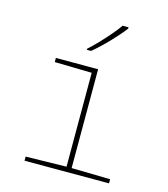

<svg xmlns="http://www.w3.org/2000/svg" viewBox="-113 -855 827 944"><g transform="rotate(15 300.0 -383.0)"><path d="M100 0V-21L307 -25V-503L118 -507V-528H333V-25L530 -21V0ZM255 -612Q278 -632 304.5 -660Q331 -688 355.5 -716.5Q380 -745 394 -766H424V-759Q398 -725 357 -682Q316 -639 276 -606H255Z"/></g></svg>

Font: Noto Sans Mono Thin
Style: Regular
Weight: 100
Designer: Monotype Design Team
Foundry: Monotype Imaging Inc.
Version: Version 2.014